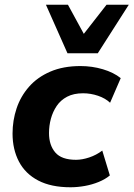

<svg xmlns="http://www.w3.org/2000/svg" viewBox="-20 -780 564 811"><path d="M278 11Q196 11 141.5 -17.5Q87 -46 60 -97.5Q33 -149 33 -216Q33 -271 50 -322Q67 -373 102.5 -413.5Q138 -454 192.5 -477.5Q247 -501 320 -501Q369 -501 414.5 -487.5Q460 -474 490 -450L445 -346Q425 -365 394 -375.5Q363 -386 331 -386Q291 -386 263.5 -371.5Q236 -357 219.5 -332.5Q203 -308 195 -278.5Q187 -249 187 -218Q187 -167 213.5 -136Q240 -105 301 -105Q327 -105 357 -115Q387 -125 412 -144L444 -39Q425 -23 397 -11.5Q369 0 338 5.5Q307 11 278 11ZM265 -555 174 -760H267L334 -637L430 -760H524L393 -555Z"/></svg>

Font: Nunito Sans 12pt ExtraBold
Style: Italic
Weight: 800
Italic angle: -9°
Designer: Vernon Adams
Foundry: Vernon Adams
Version: Version 3.101;gftools[0.9.27]